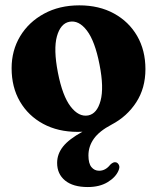

<svg xmlns="http://www.w3.org/2000/svg" viewBox="-20 -494 602 736"><path d="M284 -473.5Q360 -473.5 417 -442.2Q474 -411 505.8 -356Q537.5 -301 537.5 -229Q537.5 -156 502.2 -101.8Q467 -47.5 408 -16.5Q360.5 8.5 339.8 37.8Q319 67 319 102Q319 132.5 330.5 146.5Q342 160.5 360 160.5Q384.5 160.5 402.5 137.5Q415 125 425.5 128.5Q432 130.5 436 138.8Q440 147 434 160.5Q423 186 392.2 204.5Q361.5 223 316.5 223Q260 223 229.5 198Q199 173 199 130.5Q199 96.5 221.5 68Q244 39.5 296 11Q286.5 11.5 277.5 11.5Q202.5 11.5 145.5 -19.2Q88.5 -50 56.5 -104.8Q24.5 -159.5 24.5 -232.5Q24.5 -300.5 57.2 -355Q90 -409.5 148.8 -441.5Q207.5 -473.5 284 -473.5ZM318 -51.5Q352 -58 365.5 -108Q379 -158 361.5 -246.5Q344 -336.5 313 -377Q282 -417.5 246 -410.5Q212 -404 198.2 -354.8Q184.5 -305.5 202 -215.5Q219.5 -126 250.8 -85.5Q282 -45 318 -51.5Z"/></svg>

Font: Fraunces 72pt Soft
Style: Bold
Weight: 700
Version: Version 1.000;[b76b70a41]